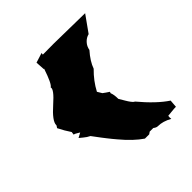

<svg xmlns="http://www.w3.org/2000/svg" viewBox="-159 -728 776 776"><g transform="rotate(-45 229.5 -339.5)"><path d="M195.8 -610.4 258.8 -610.8Q285.2 -610.8 344.5 -609.4Q403.8 -607.9 435.1 -607.9L385.3 -538.1Q369.1 -534.2 357.2 -521.2Q345.2 -508.3 342.3 -490.7Q312 -456.5 300.8 -424.8Q265.6 -390.6 244.1 -349.6L255.9 -330.1Q258.8 -328.1 267.3 -321.8Q275.9 -315.4 281.2 -312.5L279.3 -306.2Q285.2 -292.5 285.2 -268.1Q287.6 -264.6 300 -243.2Q312.5 -221.7 322.8 -213.4L323.7 -214.4Q381.3 -145.5 429.7 -113.8L427.2 -81.1Q418 -81.1 401.4 -79.3Q384.8 -77.6 379.4 -77.1Q377.9 -67.9 379.4 -59.6Q348.6 -77.1 319.8 -77.1Q311.5 -77.1 301.8 -85H281.2L272 -78.6H247.6Q208.5 -105 167 -154.8Q157.7 -166 153.1 -171.4Q148.4 -176.8 138.7 -189.5Q128.9 -202.1 125.5 -206.5Q110.4 -226.6 99.1 -241.7Q85.9 -248 74.5 -257.8Q63 -267.6 59.6 -270L80.1 -281.2Q77.6 -282.2 69.3 -287.6Q61 -293 55.2 -293.9L57.1 -306.6Q41 -330.1 26.4 -359.4L32.7 -369.1V-371.1Q32.7 -394 82 -437.5Q130.4 -480 124.5 -494.1Q137.7 -501.5 159.2 -566.4H157.2L154.8 -605.5L196.8 -618.7Z"/></g></svg>

Font: Butcherman
Style: Regular
Weight: 400
Version: Version 001.003